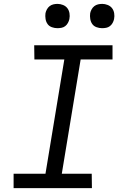

<svg xmlns="http://www.w3.org/2000/svg" viewBox="-20 -968 640 988"><path d="M453 0H50V-74H214L311 -662H157L156 -735H559V-662H395L298 -74H452ZM505 -823Q491 -823 477 -828Q463 -833 455 -844Q447 -855 444.5 -870Q442 -885 444 -900Q446 -910 451.5 -920Q457 -930 465.5 -936.5Q474 -943 484.5 -945.5Q495 -948 506 -948Q520 -948 534 -942.5Q548 -937 556.5 -926Q565 -915 567.5 -900Q570 -885 567 -870Q565 -860 559.5 -850Q554 -840 545.5 -833.5Q537 -827 526.5 -825Q516 -823 505 -823ZM275 -823Q261 -823 247 -828Q233 -833 225 -844Q217 -855 214.5 -870Q212 -885 214 -900Q216 -910 221.5 -920Q227 -930 235.5 -936.5Q244 -943 254.5 -945.5Q265 -948 276 -948Q290 -948 304 -942.5Q318 -937 326.5 -926Q335 -915 337.5 -900Q340 -885 337 -870Q335 -860 329.5 -850Q324 -840 315.5 -833.5Q307 -827 296.5 -825Q286 -823 275 -823Z"/></svg>

Font: Iosevka Extended
Style: Italic
Weight: 400
Width: 7
Italic angle: -9°
Monospace: yes
Designer: Belleve Invis
Foundry: Belleve Invis
Version: Version 32.5.0; ttfautohint (v1.8.4)